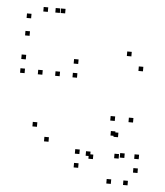

<svg xmlns="http://www.w3.org/2000/svg" viewBox="-53 -787 726 845"><g transform="rotate(5 310.0 -365.0)"><path d="M55.1 -608.1V-628.1H35.1V-608.1ZM179 -720V-740H159V-720ZM125.9 -720V-740H105.9V-720ZM55.1 -685.3V-705.3H35.1V-685.3ZM202.4 -720V-740H182.4V-720ZM125.9 -720V-740H105.9V-720ZM125.9 -442.5V-462.5H105.9V-442.5ZM202.4 -442.5V-462.5H182.4V-442.5ZM279 -442.5V-462.5H259V-442.5ZM279 -503.3V-523.3H259V-503.3ZM47.5 -503.3V-523.3H27.5V-503.3ZM47.5 -442.5V-462.5H27.5V-442.5ZM122.2 -212V-232H102.2V-212ZM178.7 -150.9V-170.9H158.7V-150.9ZM565.7 -495.8V-515.8H545.7V-495.8ZM509.2 -556.9V-576.9H489.2V-556.9ZM541.8 -267.5V-287.5H521.8V-267.5ZM461.2 -267.5V-287.5H441.2V-267.5ZM318.7 -108.8V-128.8H298.7V-108.8ZM318.7 -48V-68H298.7V-48ZM580.8 -48V-68H560.8V-48ZM580.8 -108.8V-128.8H560.8V-108.8ZM517.2 -108.8V-128.8H497.2V-108.8ZM492.6 -103.8V-123.8H472.6V-103.8ZM366.8 -103.8V-123.8H346.8V-103.8ZM380 -91.8V-111.8H360V-91.8ZM481.6 -197.4V-217.4H461.6V-197.4ZM468 -201.9V-221.9H448V-201.9ZM468 10V-10H448V10ZM541.8 10V-10H521.8V10Z"/></g></svg>

Font: Monaspace Krypton Dots Var
Style: Regular
Weight: 400
Designer: Riley Cran and the Lettermatic Team
Version: Version 1.100 (Monaspace Krypton Dots)